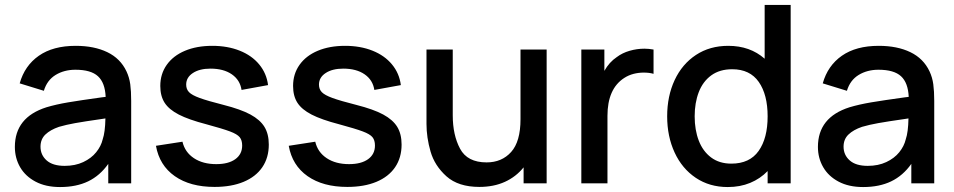

<svg xmlns="http://www.w3.org/2000/svg" viewBox="-20 -740 3851 775"><path d="M509.5 -332.5V0H417V-78.5Q383.5 -31 335.8 -8Q288 15 222.5 15Q164.5 15 123.5 -6.8Q82.5 -28.5 61.2 -65.2Q40 -102 40 -147Q40 -266.5 167.5 -307Q206 -318.5 254.8 -326.8Q303.5 -335 390 -347L406.5 -349Q404 -406 375.5 -432.2Q347 -458.5 284.5 -458.5Q239 -458.5 204.5 -437.5Q170 -416.5 157 -373.5L59.5 -403.5Q79.5 -475 136.8 -515Q194 -555 285.5 -555Q360 -555 413 -529.5Q466 -504 490.5 -452Q502 -427.5 505.8 -399.8Q509.5 -372 509.5 -332.5ZM394.5 -177.5Q404.5 -206.5 405.5 -262L392.5 -260Q319.5 -249.5 283.2 -243Q247 -236.5 218 -228Q183 -216 163.2 -197Q143.5 -178 143.5 -148Q143.5 -114.5 168.2 -92.5Q193 -70.5 241 -70.5Q283.5 -70.5 316 -85.8Q348.5 -101 368.2 -125.5Q388 -150 394.5 -177.5Z M609.5 -151.5 716.5 -168Q726.5 -125.5 762.8 -101.5Q799 -77.5 853 -77.5Q902 -77.5 929.8 -97.5Q957.5 -117.5 957.5 -152.5Q957.5 -174 947.5 -186.2Q937.5 -198.5 908.2 -209.5Q879 -220.5 812.5 -238.5Q741.5 -257 701.8 -277.5Q662 -298 644.5 -325.2Q627 -352.5 627 -393Q627 -441.5 653 -478.2Q679 -515 726.5 -535Q774 -555 837 -555Q898.5 -555 947.5 -535.5Q996.5 -516 1026.2 -480Q1056 -444 1062 -396.5L955 -377Q949 -417 915.8 -440Q882.5 -463 829.5 -463Q785.5 -463 758.5 -445.2Q731.5 -427.5 731.5 -398.5Q731.5 -380 743 -368Q754.5 -356 786 -344.5Q817.5 -333 882.5 -316.5Q951.5 -299 990.8 -277.8Q1030 -256.5 1047.5 -227.8Q1065 -199 1065 -156.5Q1065 -103.5 1038.8 -65Q1012.5 -26.5 963.2 -6Q914 14.5 846 14.5Q747.5 14.5 685.5 -29Q623.5 -72.5 609.5 -151.5Z M1145.5 -151.5 1252.5 -168Q1262.5 -125.5 1298.8 -101.5Q1335 -77.5 1389 -77.5Q1438 -77.5 1465.8 -97.5Q1493.5 -117.5 1493.5 -152.5Q1493.5 -174 1483.5 -186.2Q1473.5 -198.5 1444.2 -209.5Q1415 -220.5 1348.5 -238.5Q1277.5 -257 1237.8 -277.5Q1198 -298 1180.5 -325.2Q1163 -352.5 1163 -393Q1163 -441.5 1189 -478.2Q1215 -515 1262.5 -535Q1310 -555 1373 -555Q1434.5 -555 1483.5 -535.5Q1532.5 -516 1562.2 -480Q1592 -444 1598 -396.5L1491 -377Q1485 -417 1451.8 -440Q1418.5 -463 1365.5 -463Q1321.5 -463 1294.5 -445.2Q1267.5 -427.5 1267.5 -398.5Q1267.5 -380 1279 -368Q1290.5 -356 1322 -344.5Q1353.5 -333 1418.5 -316.5Q1487.5 -299 1526.8 -277.8Q1566 -256.5 1583.5 -227.8Q1601 -199 1601 -156.5Q1601 -103.5 1574.8 -65Q1548.5 -26.5 1499.2 -6Q1450 14.5 1382 14.5Q1283.5 14.5 1221.5 -29Q1159.5 -72.5 1145.5 -151.5Z M2081 -540H2186.5V0H2093.5V-64.5Q2063 -26.5 2018 -6Q1973 14.5 1915 14.5Q1830 14.5 1782.2 -28.2Q1734.5 -71 1718 -128Q1701.5 -185 1701.5 -240V-540H1807.5V-274.5Q1807.5 -195 1837 -139.8Q1866.5 -84.5 1944 -84.5Q2005.5 -84.5 2043.2 -126.5Q2081 -168.5 2081 -259Z M2581.5 -543.5Q2598 -543.5 2618 -540V-442Q2601 -447 2578.5 -447Q2557.5 -447 2537.2 -441.8Q2517 -436.5 2500 -425.5Q2432 -382 2432 -272.5V0H2326.5V-540H2419.5V-454Q2439.5 -489.5 2469.5 -509.5Q2492 -526.5 2521.5 -535Q2551 -543.5 2581.5 -543.5Z M3066.5 -720H3171.5V0H3078.5V-49.5Q3048.5 -18.5 3008 -1.8Q2967.5 15 2917.5 15Q2844 15 2788.5 -22.2Q2733 -59.5 2703 -124.5Q2673 -189.5 2673 -270.5Q2673 -352 2703.2 -416.8Q2733.5 -481.5 2789.2 -518.2Q2845 -555 2919.5 -555Q3007.5 -555 3066.5 -503ZM3078.5 -270.5Q3078.5 -358 3042.8 -409.2Q3007 -460.5 2935.5 -460.5Q2885 -460.5 2851 -435.8Q2817 -411 2800.5 -368Q2784 -325 2784 -270.5Q2784 -215.5 2800.5 -172.5Q2817 -129.5 2850.2 -104.5Q2883.5 -79.5 2932 -79.5Q3006 -79.5 3042.2 -130.8Q3078.5 -182 3078.5 -270.5Z M3751 -332.5V0H3658.5V-78.5Q3625 -31 3577.2 -8Q3529.5 15 3464 15Q3406 15 3365 -6.8Q3324 -28.5 3302.8 -65.2Q3281.5 -102 3281.5 -147Q3281.5 -266.5 3409 -307Q3447.5 -318.5 3496.2 -326.8Q3545 -335 3631.5 -347L3648 -349Q3645.5 -406 3617 -432.2Q3588.5 -458.5 3526 -458.5Q3480.5 -458.5 3446 -437.5Q3411.5 -416.5 3398.5 -373.5L3301 -403.5Q3321 -475 3378.2 -515Q3435.5 -555 3527 -555Q3601.5 -555 3654.5 -529.5Q3707.5 -504 3732 -452Q3743.5 -427.5 3747.2 -399.8Q3751 -372 3751 -332.5ZM3636 -177.5Q3646 -206.5 3647 -262L3634 -260Q3561 -249.5 3524.8 -243Q3488.5 -236.5 3459.5 -228Q3424.5 -216 3404.8 -197Q3385 -178 3385 -148Q3385 -114.5 3409.8 -92.5Q3434.5 -70.5 3482.5 -70.5Q3525 -70.5 3557.5 -85.8Q3590 -101 3609.8 -125.5Q3629.5 -150 3636 -177.5Z"/></svg>

Font: Hauora SemiBold
Style: Regular
Weight: 600
Designer: Wayne Shih
Foundry: WCYS
Version: Version 1.001